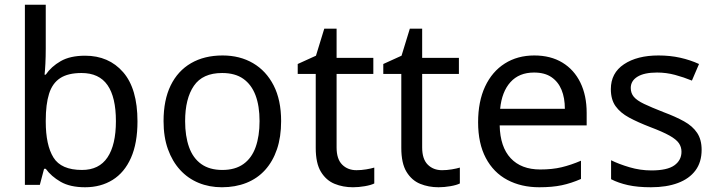

<svg xmlns="http://www.w3.org/2000/svg" viewBox="-20 -780 3025 810"><path d="M173 -575Q173 -541 171.5 -511.5Q170 -482 168 -465H173Q196 -499 236 -522Q276 -545 339 -545Q439 -545 499.5 -475.5Q560 -406 560 -268Q560 -176 532.5 -114Q505 -52 455 -21Q405 10 339 10Q276 10 236 -13Q196 -36 173 -68H166L148 0H85V-760H173ZM324 -472Q267 -472 234 -450.5Q201 -429 187 -384.5Q173 -340 173 -271V-267Q173 -168 205.5 -115.5Q238 -63 326 -63Q398 -63 433.5 -116Q469 -169 469 -269Q469 -370 433.5 -421Q398 -472 324 -472Z M1166 -269Q1166 -202 1148.5 -150.5Q1131 -99 1098.5 -63Q1066 -27 1019.5 -8.5Q973 10 916 10Q863 10 818 -8.5Q773 -27 740 -63Q707 -99 688.5 -150.5Q670 -202 670 -269Q670 -358 700 -419.5Q730 -481 786 -513.5Q842 -546 919 -546Q992 -546 1047.5 -513.5Q1103 -481 1134.5 -419.5Q1166 -358 1166 -269ZM761 -269Q761 -206 777.5 -159.5Q794 -113 829 -88Q864 -63 918 -63Q972 -63 1007 -88Q1042 -113 1058.5 -159.5Q1075 -206 1075 -269Q1075 -333 1058 -378Q1041 -423 1006.5 -447.5Q972 -472 917 -472Q835 -472 798 -418Q761 -364 761 -269Z M1484 -62Q1504 -62 1525 -65.5Q1546 -69 1559 -73V-6Q1545 1 1519 5.5Q1493 10 1469 10Q1427 10 1391.5 -4.5Q1356 -19 1334 -55Q1312 -91 1312 -156V-468H1236V-510L1313 -545L1348 -659H1400V-536H1555V-468H1400V-158Q1400 -109 1423.5 -85.5Q1447 -62 1484 -62Z M1845 -62Q1865 -62 1886 -65.5Q1907 -69 1920 -73V-6Q1906 1 1880 5.5Q1854 10 1830 10Q1788 10 1752.5 -4.5Q1717 -19 1695 -55Q1673 -91 1673 -156V-468H1597V-510L1674 -545L1709 -659H1761V-536H1916V-468H1761V-158Q1761 -109 1784.5 -85.5Q1808 -62 1845 -62Z M2234 -546Q2303 -546 2352.5 -516Q2402 -486 2428.5 -431.5Q2455 -377 2455 -304V-251H2088Q2090 -160 2134.5 -112.5Q2179 -65 2259 -65Q2310 -65 2349.5 -74.5Q2389 -84 2431 -102V-25Q2390 -7 2350 1.5Q2310 10 2255 10Q2179 10 2120.5 -21Q2062 -52 2029.5 -113.5Q1997 -175 1997 -264Q1997 -352 2026.5 -415Q2056 -478 2109.5 -512Q2163 -546 2234 -546ZM2233 -474Q2170 -474 2133.5 -433.5Q2097 -393 2090 -321H2363Q2363 -367 2349 -401Q2335 -435 2306.5 -454.5Q2278 -474 2233 -474Z M2940 -148Q2940 -96 2914 -61Q2888 -26 2840 -8Q2792 10 2726 10Q2670 10 2629.5 1Q2589 -8 2558 -24V-104Q2590 -88 2635.5 -74.5Q2681 -61 2728 -61Q2795 -61 2825 -82.5Q2855 -104 2855 -140Q2855 -160 2844 -176Q2833 -192 2804.5 -208Q2776 -224 2723 -244Q2671 -264 2634 -284Q2597 -304 2577 -332Q2557 -360 2557 -404Q2557 -472 2612.5 -509Q2668 -546 2758 -546Q2807 -546 2849.5 -536.5Q2892 -527 2929 -510L2899 -440Q2865 -454 2828 -464Q2791 -474 2752 -474Q2698 -474 2669.5 -456.5Q2641 -439 2641 -409Q2641 -387 2654 -371.5Q2667 -356 2697.5 -341.5Q2728 -327 2779 -307Q2830 -288 2866 -268Q2902 -248 2921 -219.5Q2940 -191 2940 -148Z"/></svg>

Font: Noto Sans Gujarati
Style: Regular
Weight: 400
Designer: Jelle Bosma - Monotype Design Team, Universal Thirst
Foundry: Monotype Imaging Inc.
Version: Version 2.102